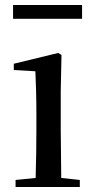

<svg xmlns="http://www.w3.org/2000/svg" viewBox="-20 -745 377 765"><path d="M32 -670H307V-725H32ZM121 0H298V-28L224 -36L222 -230V-382L225 -526L212 -534L35 -491V-466L121 -461C123 -411 125 -362 125 -294V-230C125 -176 124 -92 122 -36L42 -28V0Z"/></svg>

Font: Noto Serif JP Medium
Style: Regular
Weight: 500
Designer: Ryoko NISHIZUKA 西塚涼子 (kana & ideographs); Frank Grießhammer (Latin, Greek & Cyrillic); Wenlong ZHANG 张文龙 (bopomofo); San
Foundry: Adobe
Version: Version 2.001;hotconv 1.1.0;makeotfexe 2.6.0